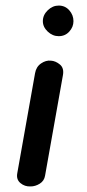

<svg xmlns="http://www.w3.org/2000/svg" viewBox="-20 -670 313 690"><path d="M206 -399 142 -39Q139 -20 123 -10Q107 0 90 0Q69 1 53.5 -12Q38 -25 42 -47L106 -407Q110 -430 127.5 -442Q145 -454 163 -452Q180 -451 195.5 -438Q211 -425 206 -399ZM191 -540Q169 -540 151.5 -556.5Q134 -573 134 -594Q134 -616 151.5 -633Q169 -650 191 -650Q214 -650 229 -633Q244 -616 244 -594Q244 -573 229 -556.5Q214 -540 191 -540Z"/></svg>

Font: Edu QLD Beginners
Style: Regular
Weight: 400
Designer: Tina and Corey Anderson
Foundry: Google for Education
Version: Version 1.001